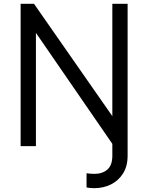

<svg xmlns="http://www.w3.org/2000/svg" viewBox="-20 -765 776 1005"><path d="M473 220Q521 220 560.5 200.5Q600 181 624 143Q648 105 648 50V-745H568V-157L158 -745H88V0H168V-593L568 -12V50Q568 100 542 122.5Q516 145 475 145Q454 145 433 142V216Q441 218 453.5 219Q466 220 473 220Z"/></svg>

Font: Plus Jakarta Sans
Style: Regular
Weight: 400
Designer: Gumpita Rahayu
Foundry: Tokotype
Version: Version 2.004; ttfautohint (v1.8.3)